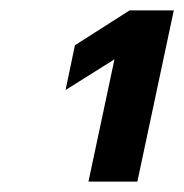

<svg xmlns="http://www.w3.org/2000/svg" viewBox="-20 -719 354 369"><path d="M200 -605 106 -546 124 -632 229 -699H314L244 -370H150Z"/></svg>

Font: Prompt Medium
Style: Italic
Weight: 500
Italic angle: -12°
Designer: Katatrad Team
Foundry: CadsonDemak
Version: Version 1.001